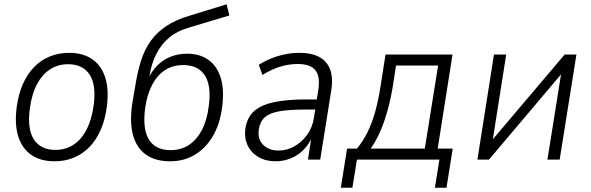

<svg xmlns="http://www.w3.org/2000/svg" viewBox="-20 -743 2750 894"><path d="M234 8Q169 8 126 -21.5Q83 -51 65 -108Q47 -165 58 -246Q66 -305 86.5 -351.5Q107 -398 138.5 -430.5Q170 -463 211.5 -480Q253 -497 302 -497Q367 -497 410 -467Q453 -437 470.5 -380.5Q488 -324 477 -243Q469 -184 448.5 -137.5Q428 -91 396.5 -58.5Q365 -26 324 -9Q283 8 234 8ZM237 -45Q285 -45 322 -69Q359 -93 383 -139.5Q407 -186 416 -252Q429 -348 397 -396Q365 -444 297 -444Q250 -444 213 -420Q176 -396 152 -350.5Q128 -305 119 -238Q106 -142 138 -93.5Q170 -45 237 -45Z M772 8Q703 8 659 -23.5Q615 -55 599 -115.5Q583 -176 596 -262L610 -344Q620 -408 636.5 -460Q653 -512 681.5 -552Q710 -592 754 -621.5Q798 -651 863 -670L1035 -723L1048 -671L858 -614Q805 -599 768 -568Q731 -537 708 -492Q685 -447 676 -389L672 -368H666Q684 -409 711.5 -437Q739 -465 774.5 -479Q810 -493 851 -493Q911 -493 951.5 -463.5Q992 -434 1008.5 -378Q1025 -322 1014 -242Q1004 -165 971 -109Q938 -53 887.5 -22.5Q837 8 772 8ZM774 -44Q823 -44 859.5 -68Q896 -92 920 -137.5Q944 -183 952 -249Q965 -343 934 -391.5Q903 -440 833 -440Q785 -440 748.5 -416.5Q712 -393 688.5 -348Q665 -303 656 -241Q643 -142 673.5 -93Q704 -44 774 -44Z M1263 8Q1217 8 1183 -12Q1149 -32 1133 -66Q1117 -100 1122 -141Q1129 -193 1160.5 -223Q1192 -253 1252.5 -266.5Q1313 -280 1405 -280H1466L1459 -233H1405Q1328 -233 1281.5 -225Q1235 -217 1212.5 -196.5Q1190 -176 1185 -139Q1179 -94 1206 -68Q1233 -42 1277 -42Q1315 -42 1349.5 -61Q1384 -80 1409.5 -114.5Q1435 -149 1442 -196L1462 -324Q1472 -387 1448.5 -416Q1425 -445 1366 -445Q1326 -445 1286 -433Q1246 -421 1202 -394L1185 -441Q1213 -459 1244.5 -471.5Q1276 -484 1309 -490.5Q1342 -497 1374 -497Q1431 -497 1467 -477.5Q1503 -458 1517.5 -418.5Q1532 -379 1522 -319L1471 0H1414L1431 -111H1436Q1420 -72 1393.5 -45.5Q1367 -19 1333.5 -5.5Q1300 8 1263 8Z M1567 131 1596 -51H1642Q1671 -86 1692 -129Q1713 -172 1727.5 -224.5Q1742 -277 1752 -342L1775 -489H2087L2018 -51H2088L2059 131H2005L2026 0H1642L1621 131ZM1706 -51H1958L2020 -438H1824L1808 -335Q1794 -251 1768.5 -177Q1743 -103 1706 -51Z M2203 0 2280 -489H2337L2270 -64H2249L2609 -489H2664L2586 0H2529L2597 -426H2617L2257 0Z"/></svg>

Font: Nunito Sans 10pt SemiCondensed Light
Style: Italic
Weight: 300
Width: 4
Italic angle: -9°
Designer: Vernon Adams
Foundry: Vernon Adams
Version: Version 3.101;gftools[0.9.27]